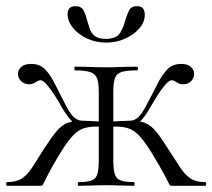

<svg xmlns="http://www.w3.org/2000/svg" viewBox="-21 -602 688 622"><path d="M234 0Q231 0 231 -6Q231 -12 234 -12Q276 -12 287.5 -25Q299 -38 299 -81V-303Q299 -332 294 -347Q289 -362 272.5 -368Q256 -374 222 -374Q220 -374 220 -380Q220 -386 222 -386Q248 -386 273 -385Q298 -384 322 -384Q346 -384 371 -385Q396 -386 423 -386Q426 -386 426 -380Q426 -374 423 -374Q390 -374 373.5 -369Q357 -364 351.5 -349Q346 -334 346 -305V-81Q346 -38 358 -25Q370 -12 413 -12Q415 -12 415 -6Q415 0 413 0Q394 0 370 -1Q346 -2 322 -2Q298 -2 275 -1Q252 0 234 0ZM1 0Q-1 0 -1 -6Q-1 -12 1 -12Q32 -12 50 -24Q68 -36 83 -59Q98 -82 119 -116Q145 -156 161.5 -176Q178 -196 196.5 -203.5Q215 -211 246 -211Q258 -211 271 -210Q284 -209 300.5 -208.5Q317 -208 337 -207L336 -189Q309 -192 291 -192Q264 -192 245.5 -184.5Q227 -177 209.5 -156.5Q192 -136 168 -96Q146 -59 136 -39.5Q126 -20 122 -11.5Q118 -3 116 -1.5Q114 0 109 0ZM246 -195Q225 -195 209.5 -212Q194 -229 180 -253Q171 -270 157.5 -291Q144 -312 131.5 -327Q119 -342 111 -342Q105 -342 100 -339Q95 -336 89 -332.5Q83 -329 74 -329Q57 -329 47 -339.5Q37 -350 37 -363Q37 -375 47.5 -385Q58 -395 80 -395Q108 -395 125 -377.5Q142 -360 157.5 -329Q173 -298 194 -257Q201 -244 208.5 -233.5Q216 -223 225.5 -217Q235 -211 246 -211ZM537 0Q532 0 530 -1.5Q528 -3 524 -11.5Q520 -20 509.5 -39.5Q499 -59 477 -96Q453 -136 435.5 -156.5Q418 -177 399.5 -184.5Q381 -192 354 -192Q336 -192 310 -189L309 -207Q329 -208 345.5 -208.5Q362 -209 375.5 -210Q389 -211 400 -211Q431 -211 449.5 -203.5Q468 -196 484.5 -176Q501 -156 526 -116Q548 -82 563 -59Q578 -36 596 -24Q614 -12 644 -12Q647 -12 647 -6Q647 0 644 0ZM400 -195V-211Q411 -211 420 -217Q429 -223 436.5 -233.5Q444 -244 451 -257Q473 -298 488.5 -329Q504 -360 521.5 -377.5Q539 -395 566 -395Q587 -395 597.5 -385Q608 -375 608 -363Q608 -350 598.5 -339.5Q589 -329 572 -329Q563 -329 556.5 -332.5Q550 -336 545.5 -339Q541 -342 535 -342Q527 -342 514 -327Q501 -312 488 -291Q475 -270 465 -253Q452 -229 436.5 -212Q421 -195 400 -195ZM322 -476Q356 -476 368 -495.5Q380 -515 385 -537Q390 -554 397 -568Q404 -582 422 -582Q436 -582 442 -575Q448 -568 448 -554Q448 -530 430 -509.5Q412 -489 383.5 -476.5Q355 -464 323 -464Q290 -464 261.5 -477Q233 -490 215.5 -511.5Q198 -533 198 -556Q198 -569 204.5 -575.5Q211 -582 223 -582Q242 -582 249 -569.5Q256 -557 261 -537Q265 -524 269.5 -509.5Q274 -495 286 -485.5Q298 -476 322 -476Z"/></svg>

Font: Cormorant Light
Style: Regular
Weight: 300
Designer: Christian Thalmann (Catharsis Fonts)
Foundry: Catharsis Fonts
Version: Version 4.000